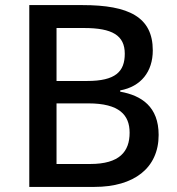

<svg xmlns="http://www.w3.org/2000/svg" viewBox="-20 -734 696 754"><path d="M304 -714H95V0H351C506 0 603 -74 603 -204C603 -315 536 -359 452 -374V-379C534 -394 580 -453 580 -536C580 -667 486 -714 304 -714ZM322 -416H202V-624H310C421 -624 470 -595 470 -523C470 -453 434 -416 322 -416ZM202 -328H327C449 -328 489 -282 489 -213C489 -139 450 -90 334 -90H202Z"/></svg>

Font: Noto Sans Medefaidrin Medium
Style: Regular
Weight: 500
Designer: Dalton Maag Ltd
Foundry: Dalton Maag Ltd
Version: Version 1.002